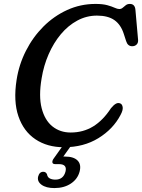

<svg xmlns="http://www.w3.org/2000/svg" viewBox="-20 -735 724 978"><path d="M593 -208Q603 -203.5 605 -188.5Q607 -173.5 594 -149.5Q556.5 -77.5 481.2 -31.2Q406 15 305.5 15Q221 15 160.5 -25.5Q100 -66 73.8 -142.8Q47.5 -219.5 64.5 -328Q76.5 -406 112 -476Q147.5 -546 201.2 -599.8Q255 -653.5 322.5 -684.2Q390 -715 466.5 -715Q503.5 -715 526.8 -708.5Q550 -702 564 -695.5Q578 -689 587.5 -689Q597.5 -689 605 -695.5Q612.5 -702 620.8 -708.5Q629 -715 641.5 -715Q668 -715 670 -683L683.5 -530.5Q684 -515.5 675.2 -507.5Q666.5 -499.5 653.5 -499.5Q630.5 -499.5 622.5 -525.5L610.5 -562.5Q595.5 -609.5 562.8 -632.5Q530 -655.5 474 -655.5Q420.5 -655.5 373.8 -630.2Q327 -605 290 -560.8Q253 -516.5 227.8 -458.8Q202.5 -401 192 -336Q176.5 -245.5 192.2 -184Q208 -122.5 247 -91.2Q286 -60 340 -60Q404 -60 454.5 -91Q505 -122 545 -183.5Q558.5 -200 570 -206.5Q581.5 -213 593 -208ZM311.5 -9H353.5L302.5 62.5Q307 62.5 311.5 62.5Q355 62.5 375 82.5Q395 102.5 385.5 139Q375.5 177 341 200Q306.5 223 257 223Q214.5 223 191.2 205.8Q168 188.5 174.5 163.5Q181 140 200.5 140Q214 140 219.5 153Q222 168 233.8 174Q245.5 180 262 180Q302.5 180 313.5 139.5Q323.5 101 280 101H261.5Q248 101 246.8 92Q245.5 83 254.5 71Z"/></svg>

Font: Fraunces 9pt S100
Style: Italic
Weight: 400
Italic angle: -16°
Version: Version 1.000; ttfautohint (v1.8.3)